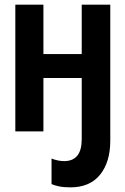

<svg xmlns="http://www.w3.org/2000/svg" viewBox="-20 -566 540 827"><path d="M455 40V-546H332V-333H167V-546H46V0H167V-230H332V34Q332 128 256 128Q231 128 202 117V227Q216 233 235.5 237Q255 241 283 241Q367 241 411 186.5Q455 132 455 40Z"/></svg>

Font: Noto Sans Mono UI Condensed
Style: Bold
Weight: 700
Width: 3
Designer: Monotype Design team
Foundry: Monotype Imaging Inc.
Version: 1.000